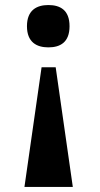

<svg xmlns="http://www.w3.org/2000/svg" viewBox="-20 -562 398 762"><path d="M172 -542C126 -542 87 -522 87 -458C87 -394 126 -374 172 -374C219 -374 256 -394 256 -458C256 -522 219 -542 172 -542ZM201 -295H145L77 180H269Z"/></svg>

Font: Noto Serif Khmer Condensed Black
Style: Regular
Weight: 900
Width: 3
Designer: Danh Hong and the Monotype Design Team
Foundry: Monotype Imaging Inc.
Version: Version 2.004